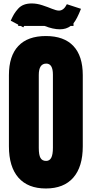

<svg xmlns="http://www.w3.org/2000/svg" viewBox="-20 -1074 526 1102"><path d="M31.2 -234.4V-642.6Q31.2 -752.9 85.2 -810.1Q139.2 -867.2 243.2 -867.2Q347.2 -867.2 401.1 -810.1Q455.1 -752.9 455.1 -642.6V-234.4Q455.1 -116.7 400.6 -54.4Q346.2 7.8 243.2 7.8Q140.1 7.8 85.7 -54.4Q31.2 -116.7 31.2 -234.4ZM244.6 -150.4Q264.6 -150.4 274.2 -168.7Q283.7 -187 283.7 -226.1V-645.5Q283.7 -709 245.6 -709Q202.6 -709 202.6 -644V-225.1Q202.6 -184.6 212.4 -167.5Q222.2 -150.4 244.6 -150.4ZM401.9 -925.3H385.7Q360.8 -905.8 323.7 -905.8Q284.7 -905.8 235.4 -925.3H118.7Q116.7 -922.9 113.8 -917L98.1 -925.3H84.5V-932.6L41.5 -955.1Q51.8 -978.5 61 -993.7Q70.3 -1008.8 84.2 -1024.2Q98.1 -1039.6 117.4 -1046.9Q136.7 -1054.2 162.1 -1054.2Q191.9 -1054.2 222.9 -1043.9Q253.9 -1033.7 278.8 -1023.4Q303.7 -1013.2 318.4 -1013.2Q345.7 -1013.2 363.8 -1049.8L444.8 -1023.4Q421.4 -963.9 401.9 -940.4Z"/></svg>

Font: Anton
Style: Regular
Weight: 400
Designer: Vernon Adams, Tural Alisoy
Foundry: Vernon Adams
Version: Version 2.300